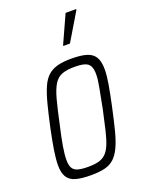

<svg xmlns="http://www.w3.org/2000/svg" viewBox="-139 -790 662 868"><g transform="rotate(-20 192.5 -356.5)"><path d="M147 8Q100 8 72.5 0Q45 -8 32.5 -28.5Q20 -49 20 -85Q20 -114 26.5 -155.5Q33 -197 45 -254Q59 -319 71 -365Q83 -411 96.5 -441Q110 -471 129 -487.5Q148 -504 175 -511Q202 -518 240 -518Q287 -518 314.5 -509.5Q342 -501 354.5 -480Q367 -459 367 -421Q367 -392 360 -351Q353 -310 341 -254Q327 -189 315.5 -144Q304 -99 290 -69Q276 -39 257.5 -22Q239 -5 212 1.5Q185 8 147 8ZM146 -32Q176 -32 196 -37Q216 -42 230.5 -55.5Q245 -69 255.5 -94Q266 -119 275.5 -158.5Q285 -198 297 -254Q308 -312 315.5 -350.5Q323 -389 323 -414Q323 -440 315 -454Q307 -468 289 -473Q271 -478 241 -478Q205 -478 182 -469.5Q159 -461 144 -437.5Q129 -414 117 -369.5Q105 -325 90 -254Q77 -198 70.5 -159Q64 -120 64 -95Q64 -69 72 -55.5Q80 -42 98 -37Q116 -32 146 -32ZM227 -584 228 -589 288 -721H339L338 -716L259 -584Z"/></g></svg>

Font: Saira Condensed ExtraLight
Style: Italic
Weight: 250
Width: 3
Italic angle: -12°
Designer: Hector Gatti with collaboration of the Omnibus-Type team
Foundry: Omnibus-Type
Version: Version 1.101